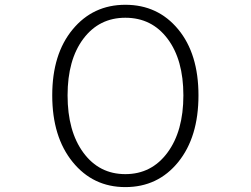

<svg xmlns="http://www.w3.org/2000/svg" viewBox="-20 -762 1040 795"><path d="M499 12.7Q365.2 12.7 280.8 -91.3Q196.3 -195.3 196.3 -367.2Q196.3 -538.1 280.8 -640.1Q365.2 -742.2 499 -742.2Q633.8 -742.2 717.8 -640.6Q801.8 -539.1 801.8 -367.2Q801.8 -194.3 717.8 -90.8Q633.8 12.7 499 12.7ZM739.3 -367.2Q739.3 -514.6 673.8 -601.6Q608.4 -688.5 499 -688.5Q390.6 -688.5 325.2 -601.6Q259.8 -514.6 259.8 -367.2Q259.8 -218.8 325.2 -129.9Q390.6 -41 499 -41Q607.4 -41 673.3 -129.9Q739.3 -218.8 739.3 -367.2Z"/></svg>

Font: GenEi Gothic M Light
Style: Regular
Weight: 300
Designer: o_tamon (Modified); [Source Han Sans]
Ryoko NISHIZUKA  (kana & ideographs); Paul D. Hunt (Latin, Greek & Cyrillic); Wenl
Version: Version 1.1a;Original Version 1.004